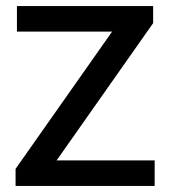

<svg xmlns="http://www.w3.org/2000/svg" viewBox="-20 -615 563 635"><path d="M31.5 0V-56.5L364.5 -530L367.5 -510.5H36V-595H486.5V-538.5L153.5 -65L150.5 -84.5H491.5V0Z"/></svg>

Font: Encode Sans SC Medium
Style: Regular
Weight: 500
Version: Version 3.002